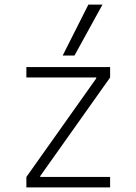

<svg xmlns="http://www.w3.org/2000/svg" viewBox="-20 -810 590 830"><path d="M94 0V-45L396 -471V-475H94V-520H456V-475L154 -49V-45H456V0ZM302 -570H251L362 -790H423Z"/></svg>

Font: M PLUS Code Latin SemiExpanded Light
Style: Regular
Weight: 300
Width: 6
Designer: Coji Morishita
Foundry: UNDERFOREST DESIGN
Version: Version 1.002; ttfautohint (v1.8.3)